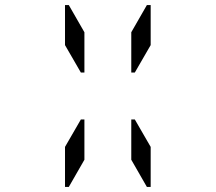

<svg xmlns="http://www.w3.org/2000/svg" viewBox="-20 -881 856 762"><path d="M315 -407V-247L253 -139H238V-298L301 -407ZM315 -593H301L238 -702V-861H253L315 -753ZM501 -407H515L578 -298V-139H563L501 -247ZM563 -861H578V-702L515 -593H501V-753Z"/></svg>

Font: DSEG14 Classic Mini
Style: Regular
Weight: 400
Designer: Keshikan(Twitter:@keshinomi_88pro)
Version: Version 0.46